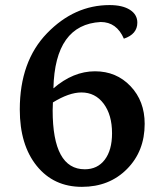

<svg xmlns="http://www.w3.org/2000/svg" viewBox="-20 -723 618 753"><path d="M312.5 -59.1Q362.3 -59.1 390.9 -96.7Q419.4 -134.3 419.4 -200.2Q419.4 -272.5 386.5 -316.4Q353.5 -360.4 299.3 -360.4Q251 -360.4 187.5 -321.3L186.5 -290.5Q186.5 -59.1 312.5 -59.1ZM301.3 9.8Q190.4 9.8 124 -72.5Q57.6 -154.8 57.6 -293.5Q57.6 -482.4 164.6 -592.8Q271.5 -703.1 409.7 -703.1Q460.4 -703.1 489.5 -684.6Q518.6 -666 518.6 -634.3Q518.6 -588.9 465.8 -571.3Q437.5 -636.7 375 -636.7Q195.3 -627 189.5 -376.5Q267.1 -443.4 352.5 -443.4Q436.5 -443.4 491.9 -385Q547.4 -326.7 547.4 -237.3Q547.4 -129.9 478 -60.1Q408.7 9.8 301.3 9.8Z"/></svg>

Font: Kelvinch
Style: Bold
Weight: 700
Designer: Paul James Miller
Foundry: High-Logic / Made with FontCreator
Version: Version 3.501;March 28, 2021;FontCreator 13.0.0.2683 64-bit